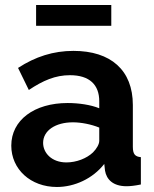

<svg xmlns="http://www.w3.org/2000/svg" viewBox="-20 -736 614 766"><path d="M124 -633H424V-716H124ZM25 -155C25 -61 102 10 207 10C277 10 350 -23 396 -82L399 -55C405 -20 431 7 485 7C499 7 518 5 542 0V-109C519 -111 510 -121 510 -150V-317C510 -456 422 -533 273 -533C193 -533 121 -510 52 -465L95 -377C152 -415 201 -436 259 -436C337 -436 376 -398 376 -332V-304C342 -318 294 -325 250 -325C117 -325 25 -257 25 -155ZM351 -128C326 -104 285 -88 245 -88C186 -88 152 -126 152 -166C152 -215 201 -248 271 -248C304 -248 344 -240 376 -227V-174C376 -161 366 -143 351 -128Z"/></svg>

Font: FIGSv2-sans-serif
Style: Bold
Weight: 700
Designer: Matt McInerney, Pablo Impallari, Rodrigo Fuenzalida,Mirko Velimirovic
Foundry: Matt McInerney, Pablo Impallari, Rodrigo Fuenzalida
Version: Version 4.021;hotconv 1.0.109;makeotfexe 2.5.65596